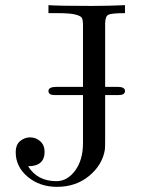

<svg xmlns="http://www.w3.org/2000/svg" viewBox="-20 -703 553 745"><path d="M41 -112Q41 -142 58.5 -156Q76 -170 97 -170Q119 -170 136 -155Q153 -140 153 -114Q153 -58 89 -58Q125 0 199 0Q241 0 271.5 -41Q302 -82 302 -148V-334H193Q168 -334 168 -350Q168 -366 200 -366H302V-604Q302 -625 298 -633Q294 -641 273 -646.5Q252 -652 204 -652H168V-683Q206 -680 336 -680Q399 -680 465 -683V-652Q414 -652 401 -646Q388 -640 388 -611V-366H436Q465 -366 465 -350Q465 -334 439 -334H388V-167Q388 -131 387 -123Q378 -64 326.5 -21Q275 22 201 22Q134 22 87.5 -17Q41 -56 41 -112Z"/></svg>

Font: CMU Serif
Style: Roman
Weight: 500
Version: Version 0.7.0